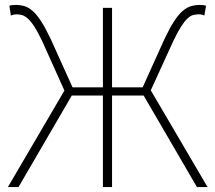

<svg xmlns="http://www.w3.org/2000/svg" viewBox="-20 -758 872 778"><path d="M241 -391 152 -589Q134 -627 120 -649Q106 -671 93 -682.5Q80 -694 69 -697Q58 -700 46 -700Q36 -700 24 -695L18 -735Q27 -738 43 -738Q63 -738 79.5 -733Q96 -728 112.5 -713.5Q129 -699 146.5 -672Q164 -645 185 -601L274 -404H397V-726H434V-404H558L647 -601Q668 -645 685.5 -672Q703 -699 720 -713.5Q737 -728 754 -733Q771 -738 790 -738Q805 -738 815 -735L808 -695Q798 -700 786 -700Q774 -700 762.5 -697Q751 -694 739 -682.5Q727 -671 713 -649Q699 -627 681 -589L591 -392L821 0H778L562 -371H434V0H397V-371H271L55 0H12Z"/></svg>

Font: Kinto Sans Thin
Style: Regular
Weight: 100
Designer: Authors: Ryoko NISHIZUKA  (kana & ideographs); Paul D. Hunt (Latin, Greek & Cyrillic); Wenlong ZHANG  (bopomofo); Sandol
Foundry: Adobe Systems Incorporated, ookami Inc.
Version: Version 0.001